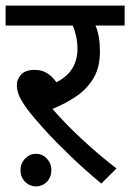

<svg xmlns="http://www.w3.org/2000/svg" viewBox="-20 -642 464 684"><path d="M395 -42 341 12Q282 -37 230 -87Q178 -137 138 -181Q98 -225 75 -256Q53 -287 46.5 -305Q40 -323 40 -340Q40 -359 55 -376Q70 -393 104 -393Q129 -393 147.5 -381.5Q166 -370 181 -349Q220 -369 238 -399Q256 -429 256 -468Q256 -491 251 -513.5Q246 -536 239 -551H0V-622H424V-551H320Q336 -516 336 -458Q336 -403 314 -365Q292 -327 254 -300.5Q216 -274 167 -254Q212 -202 271.5 -146.5Q331 -91 395 -42ZM53 -36Q53 -60 69.5 -77Q86 -94 108 -94Q131 -94 147 -77Q163 -60 163 -36Q163 -11 147 5.5Q131 22 108 22Q86 22 69.5 5.5Q53 -11 53 -36Z"/></svg>

Font: Noto Sans
Style: Italic
Weight: 400
Italic angle: -12°
Designer: Monotype Design Team
Foundry: Monotype Imaging Inc.
Version: Version 2.013; ttfautohint (v1.8.4.7-5d5b)